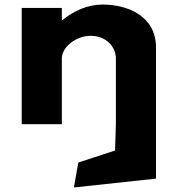

<svg xmlns="http://www.w3.org/2000/svg" viewBox="-20 -548 784 847"><path d="M75.8 0H252.8V-290C252.8 -341 315.7 -390 379.9 -390C448.8 -390 491.2 -341 491.2 -290V0L487.6 116L325.4 169L306.1 279L668.2 240V0V-338C668.2 -481 537.2 -528 433.1 -528C365.3 -528 303.6 -499 255.2 -459H252.8V-513H75.8Z"/></svg>

Font: Hussar
Style: BdSuprExt
Weight: 700
Foundry: Cannot Into Space Fonts
Version: Version 2.00